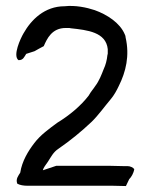

<svg xmlns="http://www.w3.org/2000/svg" viewBox="-20 -637 494 645"><path d="M38 -20C47 -15 59 -13 73 -13H359C372 -13 389 -12 403 -12L414 -35C421 -42 429 -55 431 -69C427 -74 418 -79 408 -79H392C379 -79 362 -80 348 -80H169L124 -65C125 -67 125 -69 126 -71C131 -81 137 -87 143 -97C151 -109 159 -126 176 -137C218 -166 253 -195 287 -227C310 -249 331 -279 353 -305C363 -317 372 -333 379 -348C403 -396 416 -450 402 -511C402 -515 401 -518 399 -522C383 -560 340 -588 298 -603C271 -612 233 -620 197 -616C130 -616 85 -571 59 -525C49 -508 22 -450 42 -435C58 -434 62 -447 68 -456L96 -465C106 -471 116 -476 127 -482C138 -507 154 -543 201 -543H209C212 -543 215 -543 218 -542C274 -536 336 -529 342 -472V-459C342 -456 342 -454 341 -453C339 -434 335 -419 328 -404C321 -386 313 -365 300 -348C293 -337 285 -329 278 -316C252 -282 214 -250 173 -225C146 -205 116 -184 95 -156C75 -130 54 -96 48 -57C42 -47 32 -36 38 -20Z"/></svg>

Font: SolarCharger
Style: 550
Weight: 400
Designer: Mew Too
Foundry: Cannot Into Space Fonts/KineticPlasma Fonts
Version: Version 1.100